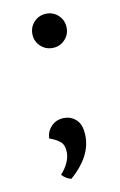

<svg xmlns="http://www.w3.org/2000/svg" viewBox="-70 -501 403 644"><g transform="rotate(-10 131.5 -179.0)"><path d="M76 -400Q76 -425 93 -442Q110 -459 135 -459Q159 -459 176 -442Q193 -425 193 -400Q193 -376 176 -359Q159 -342 135 -342Q110 -342 93 -359Q76 -376 76 -400ZM89 82Q121 45 121 12Q121 -14 107.5 -25.5Q94 -37 71 -45Q71 -68 88 -86Q105 -104 132 -104Q157 -104 174.5 -86.5Q192 -69 192 -30Q192 39 121 101Q104 98 89 82Z"/></g></svg>

Font: Arima Madurai Medium
Style: Regular
Weight: 500
Designer: Joana Correia and Natanael Gama
Foundry: NDISCOVER
Version: Version 1.020